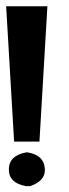

<svg xmlns="http://www.w3.org/2000/svg" viewBox="-20 -541 223 625"><path d="M0 -520.5H134.3L108.4 -80.1H25.9ZM67.4 -45.4Q126 -36.6 126 13.2Q126 48.3 78.1 64.9H64.9Q8.8 55.2 8.8 10.7Q8.8 -35.2 67.4 -45.4Z"/></svg>

Font: Aqlam Corner
Style: Regular
Weight: 400
Designer: Developer/ Husham Jawad
Version: Version 1.00;December 29, 2020;FontCreator 13.0.0.2683 32-bi